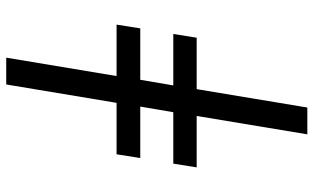

<svg xmlns="http://www.w3.org/2000/svg" viewBox="-215 -648 1006 616"><g transform="rotate(-90 288.0 -340.0)"><path d="M165 143H251L310 -212H475L487 -287H322L340 -393H505L517 -469H352L411 -823H325L266 -469H101L89 -393H254L236 -287H71L59 -212H224Z"/></g></svg>

Font: Iosevka Sparkle
Style: Italic
Weight: 400
Italic angle: -9°
Designer: Belleve Invis
Foundry: Belleve Invis
Version: Version 4.5.0; ttfautohint (v1.8.3)